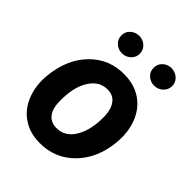

<svg xmlns="http://www.w3.org/2000/svg" viewBox="-209 -845 970 970"><g transform="rotate(45 276.5 -359.5)"><path d="M303.7 -538.1Q373.5 -537.1 424.1 -502.2Q474.6 -467.3 498.3 -406Q522 -344.7 515.1 -270Q503.9 -144 427.5 -66.2Q351.1 11.7 238.8 9.8Q169.9 8.8 119.6 -25.6Q69.3 -60.1 45.4 -121.1Q21.5 -182.1 28.3 -255.9Q41 -386.7 117.2 -463.9Q193.4 -541 303.7 -538.1ZM164.6 -205.6Q165.5 -158.7 186.5 -131.6Q207.5 -104.5 245.6 -103.5Q309.1 -101.6 345.2 -161.9Q381.3 -222.2 378.9 -320.3Q377 -367.2 356.2 -395.3Q335.4 -423.3 296.9 -424.3Q235.4 -426.3 198.5 -366.5Q161.6 -306.6 164.6 -205.6ZM149.9 -665Q148.9 -691.4 167.5 -709.7Q186 -728 213.9 -729Q241.2 -730 261.2 -712.2Q281.2 -694.3 281.2 -668Q282.2 -642.1 263.4 -623.8Q244.6 -605.5 217.3 -604.5Q191.4 -603.5 171.1 -620.8Q150.9 -638.2 149.9 -665ZM380.9 -665Q379.9 -691.4 398.4 -709.7Q417 -728 444.3 -729Q470.2 -730 491 -712.9Q511.7 -695.8 512.7 -668Q512.7 -641.6 494.1 -623.3Q475.6 -605 448.2 -604Q420.9 -603 400.9 -620.8Q380.9 -638.7 380.9 -665Z"/></g></svg>

Font: RobotoInd
Style: Bold Italic
Weight: 700
Italic angle: -12°
Designer: Google
Version: Version 2.001150; 2014